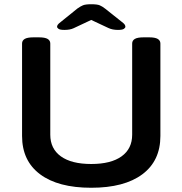

<svg xmlns="http://www.w3.org/2000/svg" viewBox="-20 -878 860 905"><path d="M410 7Q254 7 169 -56.5Q84 -120 84 -237V-673Q84 -687 96.5 -694.5Q109 -702 138 -702H163Q192 -702 204.5 -694.5Q217 -687 217 -673V-243Q217 -177 267 -141Q317 -105 410 -105Q503 -105 553 -141Q603 -177 603 -243V-673Q603 -687 615.5 -694.5Q628 -702 657 -702H683Q711 -702 723.5 -694.5Q736 -687 736 -673V-237Q736 -120 651 -56.5Q566 7 410 7ZM284 -737Q263 -737 256 -742Q249 -747 249 -752Q249 -756 252 -761Q255 -766 267 -775L345 -838Q359 -848 371 -853Q383 -858 410 -858Q438 -858 450 -853Q462 -848 476 -837L554 -775Q566 -766 568.5 -761Q571 -756 571 -752Q571 -747 564 -742Q557 -737 536 -737Q510 -737 491 -746L410 -784L327 -745Q310 -737 284 -737Z"/></svg>

Font: Asap Expanded SemiBold
Style: Regular
Weight: 600
Width: 7
Designer: Pablo Cosgaya
Foundry: Omnibus-Type
Version: Version 3.001; ttfautohint (v1.8.4.7-5d5b)